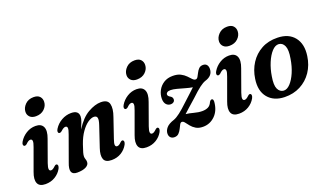

<svg xmlns="http://www.w3.org/2000/svg" viewBox="-70 -1118 2632 1559"><g transform="rotate(-20 1246.0 -338.0)"><path d="M228.5 -534Q194.5 -534 176.5 -552.2Q158.5 -570.5 159.5 -597Q160.5 -630.5 188.2 -658.8Q216 -687 261.5 -687Q297.5 -687 314.5 -668.2Q331.5 -649.5 330.5 -622.5Q329.5 -587.5 301.8 -560.8Q274 -534 228.5 -534ZM187.5 -144.5Q175 -109 177.5 -94.2Q180 -79.5 193.5 -79.5Q201.5 -79.5 210.2 -84.5Q219 -89.5 232 -102Q244.5 -113 253 -108.5Q260 -105.5 260.8 -95.5Q261.5 -85.5 254 -70.5Q234 -34 197.2 -11.8Q160.5 10.5 114 10.5Q61 10.5 47 -23.5Q33 -57.5 55 -116L123.5 -304.5Q137.5 -341 135 -356Q132.5 -371 118.5 -371Q110.5 -371 101.2 -365.8Q92 -360.5 78.5 -347Q65 -337 56 -341Q49 -344 48 -353.8Q47 -363.5 55.5 -378Q77.5 -415 115 -438.2Q152.5 -461.5 196.5 -461.5Q245.5 -461.5 261.5 -427.2Q277.5 -393 254 -330Z M358 -342Q350 -345 349.5 -355.2Q349 -365.5 357 -378.5Q380.5 -416.5 420 -439Q459.5 -461.5 503.5 -461.5Q568 -461.5 568 -409.5Q568 -390.5 558.5 -365.2Q549 -340 535.5 -308Q589 -393 649.5 -427.2Q710 -461.5 760.5 -461.5Q819.5 -461.5 830 -420.2Q840.5 -379 816.5 -312.5L759 -144Q746.5 -109 749 -94.5Q751.5 -80 765 -80Q773 -80 781.5 -84.8Q790 -89.5 803 -102.5Q815.5 -113 824 -108.5Q830.5 -105.5 831.5 -95.8Q832.5 -86 825 -71Q804.5 -33.5 768.2 -11.5Q732 10.5 685.5 10.5Q631.5 10.5 619 -23Q606.5 -56.5 626.5 -115L685 -289.5Q699.5 -332 694.8 -350.5Q690 -369 666.5 -369Q643.5 -369 614.2 -348.8Q585 -328.5 556.8 -288.8Q528.5 -249 508 -190Q493.5 -148.5 487.8 -127.5Q482 -106.5 482 -93.5Q482 -80.5 486.5 -69.2Q491 -58 491 -44Q491 -19 463.2 -4.2Q435.5 10.5 386.5 10.5Q310 10.5 349.5 -90.5L426.5 -304Q441 -342.5 438.8 -357.2Q436.5 -372 422 -372Q414 -372 404.5 -366.8Q395 -361.5 381 -348.5Q367 -338 358 -342Z M1101.5 -534Q1067.5 -534 1049.5 -552.2Q1031.5 -570.5 1032.5 -597Q1033.5 -630.5 1061.2 -658.8Q1089 -687 1134.5 -687Q1170.5 -687 1187.5 -668.2Q1204.5 -649.5 1203.5 -622.5Q1202.5 -587.5 1174.8 -560.8Q1147 -534 1101.5 -534ZM1060.5 -144.5Q1048 -109 1050.5 -94.2Q1053 -79.5 1066.5 -79.5Q1074.5 -79.5 1083.2 -84.5Q1092 -89.5 1105 -102Q1117.5 -113 1126 -108.5Q1133 -105.5 1133.8 -95.5Q1134.5 -85.5 1127 -70.5Q1107 -34 1070.2 -11.8Q1033.5 10.5 987 10.5Q934 10.5 920 -23.5Q906 -57.5 928 -116L996.5 -304.5Q1010.5 -341 1008 -356Q1005.5 -371 991.5 -371Q983.5 -371 974.2 -365.8Q965 -360.5 951.5 -347Q938 -337 929 -341Q922 -344 921 -353.8Q920 -363.5 928.5 -378Q950.5 -415 988 -438.2Q1025.5 -461.5 1069.5 -461.5Q1118.5 -461.5 1134.5 -427.2Q1150.5 -393 1127 -330Z M1628.5 -150Q1622.5 -75.5 1578.8 -32.5Q1535 10.5 1475 10.5Q1438 10.5 1414 -4Q1390 -18.5 1374.8 -37.5Q1359.5 -56.5 1348.2 -71.2Q1337 -86 1325 -86Q1314 -86.5 1306 -72Q1298 -57.5 1288.8 -38.2Q1279.5 -19 1265.2 -4.2Q1251 10.5 1227.5 10.5Q1207 10.5 1194.8 -1.5Q1182.5 -13.5 1182.5 -35Q1182.5 -61.5 1202.8 -85.2Q1223 -109 1270.5 -124Q1294.5 -133 1325.2 -156.5Q1356 -180 1405 -226.5Q1439.5 -258.5 1464.8 -281.5Q1490 -304.5 1505.5 -319.5Q1480 -323.5 1446 -333.2Q1412 -343 1380 -351.5Q1348 -360 1327 -360Q1306.5 -360 1297 -353Q1287.5 -346 1287.5 -335.5Q1287.5 -322 1308 -310.5Q1326 -300.5 1326 -281.5Q1326 -267.5 1315.8 -259.2Q1305.5 -251 1291 -251Q1267 -251 1251.8 -268.2Q1236.5 -285.5 1236.5 -317Q1236.5 -354.5 1254 -387.8Q1271.5 -421 1304 -441.8Q1336.5 -462.5 1381.5 -462.5Q1422.5 -462.5 1449 -448.8Q1475.5 -435 1492.8 -417Q1510 -399 1523 -385.2Q1536 -371.5 1549 -371.5Q1560.5 -371.5 1568.8 -385.2Q1577 -399 1585.8 -417Q1594.5 -435 1608 -448.5Q1621.5 -462 1643.5 -462Q1665 -462 1675.8 -448.8Q1686.5 -435.5 1686.5 -413.5Q1686 -354 1618.5 -334Q1597 -327 1566.5 -304.2Q1536 -281.5 1484.5 -232.5Q1443.5 -196 1417.5 -173.2Q1391.5 -150.5 1375.5 -135Q1404.5 -132 1441.8 -121.8Q1479 -111.5 1512 -111.5Q1541.5 -111.5 1562.5 -121.8Q1583.5 -132 1595 -159.5Q1604.5 -175.5 1615.5 -175Q1629 -175 1628.5 -150Z M1901 -534Q1867 -534 1849 -552.2Q1831 -570.5 1832 -597Q1833 -630.5 1860.8 -658.8Q1888.5 -687 1934 -687Q1970 -687 1987 -668.2Q2004 -649.5 2003 -622.5Q2002 -587.5 1974.2 -560.8Q1946.5 -534 1901 -534ZM1860 -144.5Q1847.5 -109 1850 -94.2Q1852.5 -79.5 1866 -79.5Q1874 -79.5 1882.8 -84.5Q1891.5 -89.5 1904.5 -102Q1917 -113 1925.5 -108.5Q1932.5 -105.5 1933.2 -95.5Q1934 -85.5 1926.5 -70.5Q1906.5 -34 1869.8 -11.8Q1833 10.5 1786.5 10.5Q1733.5 10.5 1719.5 -23.5Q1705.5 -57.5 1727.5 -116L1796 -304.5Q1810 -341 1807.5 -356Q1805 -371 1791 -371Q1783 -371 1773.8 -365.8Q1764.5 -360.5 1751 -347Q1737.5 -337 1728.5 -341Q1721.5 -344 1720.5 -353.8Q1719.5 -363.5 1728 -378Q1750 -415 1787.5 -438.2Q1825 -461.5 1869 -461.5Q1918 -461.5 1934 -427.2Q1950 -393 1926.5 -330Z M2288 -463Q2384 -461 2431.8 -400.5Q2479.5 -340 2465 -240.5Q2454.5 -165.5 2415.8 -108.2Q2377 -51 2316.5 -19.5Q2256 12 2180 10.5Q2087 8.5 2038 -50.8Q1989 -110 2004 -211Q2014.5 -284 2051.8 -341.8Q2089 -399.5 2149 -432.2Q2209 -465 2288 -463ZM2190 -41.5Q2219 -40 2247.2 -70Q2275.5 -100 2297.8 -151.5Q2320 -203 2330 -266.5Q2343 -339 2327.8 -373.5Q2312.5 -408 2280 -410.5Q2249.5 -412.5 2220.5 -381Q2191.5 -349.5 2169.5 -297Q2147.5 -244.5 2138 -183.5Q2125.5 -111 2141.2 -77.5Q2157 -44 2190 -41.5Z"/></g></svg>

Font: Fraunces 72pt Soft SemiBold
Style: Italic
Weight: 600
Italic angle: -16°
Version: Version 1.000;[b76b70a41]